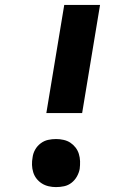

<svg xmlns="http://www.w3.org/2000/svg" viewBox="-20 -755 540 783"><path d="M169 -294 242 -735H388L315 -294ZM208 8Q193 8 178 4.5Q163 1 150.5 -7Q138 -15 129 -26.5Q120 -38 115.5 -52.5Q111 -67 110.5 -82.5Q110 -98 113 -114Q115 -130 123.5 -145Q132 -160 146 -170.5Q160 -181 176 -184.5Q192 -188 209 -188Q224 -188 239.5 -184.5Q255 -181 267 -173Q279 -165 288 -153.5Q297 -142 301.5 -127.5Q306 -113 306.5 -97.5Q307 -82 305 -66Q302 -50 293.5 -35Q285 -20 271.5 -9.5Q258 1 241.5 4.5Q225 8 208 8Z"/></svg>

Font: Iosevka Aile Heavy Oblique
Style: Regular
Weight: 900
Italic angle: -9°
Designer: Belleve Invis
Foundry: Belleve Invis
Version: Version 31.1.0; ttfautohint (v1.8.4)